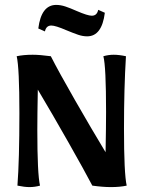

<svg xmlns="http://www.w3.org/2000/svg" viewBox="-20 -756 583 782"><path d="M51 0Q59 -104 59 -295Q59 -480 48 -527Q76 -533 113 -533Q142 -533 187 -527Q219 -464 285.5 -348Q352 -232 410 -136Q412 -242 412 -300Q412 -486 401 -527Q422 -533 443 -533Q465 -533 493 -527Q485 -397 485 -232Q485 -49 496 0Q469 6 432 6Q398 6 356 0Q324 -61 258.5 -176.5Q193 -292 134 -391Q132 -285 132 -227Q132 -47 143 0Q122 6 100 6Q80 6 51 0ZM136 -640Q148 -736 209 -736Q227 -736 246.5 -729.5Q266 -723 293 -711Q337 -692 354 -692Q375 -692 380 -716L407 -704Q395 -608 335 -608Q317 -608 298 -614.5Q279 -621 250 -633Q206 -652 189 -652Q168 -652 163 -628Z"/></svg>

Font: Mirza SemiBold
Style: Regular
Weight: 600
Designer: Arabic design by Kourosh Beigpour, Latin design by Eduardo Tunni, engineering by Lasse Fister
Version: Version 1.0010g